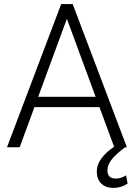

<svg xmlns="http://www.w3.org/2000/svg" viewBox="-20 -731 665 953"><path d="M340.8 -710.9 609.9 0H600.6Q549.3 39.1 531.2 64.7Q513.2 90.3 513.2 114.3Q513.2 155.3 554.7 155.3Q581.1 155.3 606 139.2L613.3 180.2Q581.5 201.7 543.5 201.7Q504.4 201.7 482.4 179.9Q460.4 158.2 460.4 119.1Q460.4 86.9 483.4 55.4Q506.3 23.9 546.4 -2.4L473.6 -199.2H150.9L77.6 0H14.6L283.7 -710.9ZM169.4 -250.5H454.6L312 -637.7Z"/></svg>

Font: SteelSelectRoboto
Style: Regular
Weight: 300
Designer: Google
Version: Version 2.137; 2017